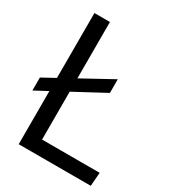

<svg xmlns="http://www.w3.org/2000/svg" viewBox="-178 -828 834 926"><g transform="rotate(30 239.5 -365.0)"><path d="M72.3 0V-295.9L0 -257.3V-329.6L72.3 -369.1V-730.5H158.7V-416.5L329.6 -510.3V-434.1L158.7 -342.3V-75.7H479.5L473.6 0Z"/></g></svg>

Font: Oxygen
Style: Normal
Weight: 400
Designer: Vernon Adams
Foundry: Vernon Adams
Version: Version Release 0.2.2 webfont; ttfautohint (v0.8.52-bc40) -l